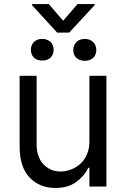

<svg xmlns="http://www.w3.org/2000/svg" viewBox="-20 -919 621 946"><path d="M76.7 -198.9V-545.5H160.5V-204.5Q160.5 -177.6 168.5 -153.6Q176.5 -129.6 191.8 -112Q207 -94.5 229.2 -84.2Q251.4 -73.9 279.8 -73.9Q311.4 -73.9 343.8 -89.8Q360.1 -98 374.1 -110.1Q388.1 -122.2 398.4 -138.7Q408.7 -155.2 414.6 -176.1Q420.5 -197.1 420.5 -223V-545.5H504.3V0H420.5V-92.3H414.8Q405.5 -71.7 390.4 -54.3Q375.4 -36.9 355.1 -22Q315.3 7.1 252.8 7.1Q176.1 7.1 126.4 -43.7Q76.7 -94.5 76.7 -198.9ZM220.2 -899.1 291.2 -816.8 362.2 -899.1H446V-893.5L321 -758.5H261.4L137.8 -893.5V-899.1ZM397.7 -727.3Q411.6 -727.3 422.2 -722.8Q432.9 -718.4 440 -710.8Q447.1 -703.1 450.8 -693.2Q454.5 -683.2 454.5 -671.9Q454.5 -661.2 450.8 -651.6Q447.1 -642 440 -634.9Q432.9 -627.8 422.2 -623.6Q411.6 -619.3 397.7 -619.3Q383.9 -619.3 373.2 -623.6Q362.6 -627.8 355.5 -634.9Q348.4 -642 344.6 -651.6Q340.9 -661.2 340.9 -671.9Q340.9 -683.2 344.6 -693.2Q348.4 -703.1 355.5 -710.8Q362.6 -718.4 373.2 -722.8Q383.9 -727.3 397.7 -727.3ZM187.5 -727.3Q201.3 -727.3 212 -723Q222.7 -718.8 229.8 -711.5Q236.9 -704.2 240.6 -694.4Q244.3 -684.7 244.3 -673.3Q244.3 -650.9 229.8 -635.8Q215.2 -620.7 187.5 -620.7Q174.4 -620.7 163.9 -624.8Q153.4 -628.9 146.5 -635.8Q139.6 -642.8 135.8 -652.5Q132.1 -662.3 132.1 -673.3Q132.1 -683.9 135.7 -693.7Q139.2 -703.5 146.1 -710.9Q153.1 -718.4 163.4 -722.8Q173.7 -727.3 187.5 -727.3Z"/></svg>

Font: Inter P
Style: Regular
Weight: 400
Designer: Rasmus Andersson
Foundry: rsms
Version: Version 3.018;git-588b23468